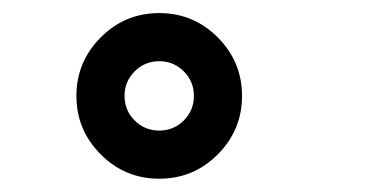

<svg xmlns="http://www.w3.org/2000/svg" viewBox="-20 -681 558 292"><path d="M133.1 -446.3Q96.2 -483.4 96.2 -535.2Q96.2 -586.9 133.1 -624Q169.9 -661.1 222.2 -661.1Q274.4 -661.1 311.3 -624Q348.1 -586.9 348.1 -535.2Q348.1 -483.4 311.3 -446.3Q274.4 -409.2 222.2 -409.2Q169.9 -409.2 133.1 -446.3ZM184.8 -572.5Q169.4 -557.1 169.4 -535.2Q169.4 -513.2 184.8 -497.8Q200.2 -482.4 222.2 -482.4Q244.1 -482.4 259.5 -497.8Q274.9 -513.2 274.9 -535.2Q274.9 -557.1 259.5 -572.5Q244.1 -587.9 222.2 -587.9Q200.2 -587.9 184.8 -572.5Z"/></svg>

Font: FantasqueSansM Nerd Font
Style: Regular
Weight: 400
Monospace: yes
Designer: Jany Belluz
Version: Version 1.8.0 ; ttfautohint (v1.8.2);Nerd Fonts 3.4.0